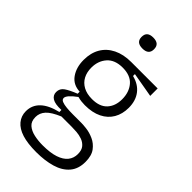

<svg xmlns="http://www.w3.org/2000/svg" viewBox="-260 -766 1003 1003"><g transform="rotate(45 241.5 -264.0)"><path d="M228 164Q164 164 122.5 151Q81 138 59.5 112Q38 86 38 51Q38 6 70 -24.5Q102 -55 165 -70V-85Q120 -83 99.5 -95.5Q79 -108 79 -132Q79 -158 100.5 -173Q122 -188 165 -205V-220Q115 -222 88.5 -259.5Q62 -297 62 -352Q62 -404 84 -441.5Q106 -479 147.5 -499.5Q189 -520 246 -520H441V-465L304 -489V-475Q353 -463 379.5 -428.5Q406 -394 406 -342Q406 -296 386 -261.5Q366 -227 327.5 -208Q289 -189 234 -189Q222 -189 208.5 -190.5Q195 -192 180 -196Q154 -177 141.5 -162.5Q129 -148 129 -138Q129 -126 142.5 -120.5Q156 -115 177.5 -113Q199 -111 223 -111H288Q300 -111 325.5 -108Q351 -105 379 -92.5Q407 -80 426.5 -54Q446 -28 446 18Q446 70 418 102.5Q390 135 340.5 149.5Q291 164 228 164ZM226 115Q282 115 318 103Q354 91 371.5 69Q389 47 389 17Q389 -12 375.5 -28Q362 -44 342 -51Q322 -58 301.5 -59.5Q281 -61 265 -61H189Q137 -39 116 -16Q95 7 95 37Q95 69 114 85.5Q133 102 163 108.5Q193 115 226 115ZM238 -238Q294 -238 322 -268.5Q350 -299 350 -349Q350 -401 321.5 -434.5Q293 -468 235 -468Q178 -468 148.5 -435Q119 -402 119 -352Q119 -318 132.5 -292.5Q146 -267 172.5 -252.5Q199 -238 238 -238ZM237 -611Q214 -611 202.5 -621Q191 -631 191 -651Q191 -672 202.5 -682Q214 -692 237 -692Q260 -692 271.5 -682Q283 -672 283 -651Q283 -631 271.5 -621Q260 -611 237 -611Z"/></g></svg>

Font: Bricolage Grotesque SemiCondensed ExtraLight
Style: Regular
Weight: 250
Width: 4
Designer: Mathieu Triay
Foundry: Atelier Triay
Version: Version 1.000;gftools[0.9.30]